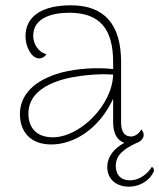

<svg xmlns="http://www.w3.org/2000/svg" viewBox="-20 -532 600 723"><path d="M552 96C541 115 511 147 469 147C434 147 416 125 416 93C416 53 444 30 493 7C508 2 521 -9 521 -24C521 -30 519 -37 512 -45C504 -28 487 -18 474 -18C450 -18 436 -34 436 -71V-298C436 -437 376 -512 247 -512C143 -512 76 -474 76 -395C76 -357 98 -312 128 -312C134 -312 147 -315 155 -328C121 -336 105 -371 105 -397C105 -468 182 -484 241 -484C357 -484 406 -422 406 -298V-272C344 -279 270 -274 212 -259C106 -230 55 -173 55 -102C55 -38 93 12 173 12C262 12 355 -50 406 -160V-73C406 -33 419 -4 448 6C413 25 384 55 384 97C384 147 423 171 465 171C503 171 541 152 559 114C561 106 558 100 552 96ZM179 -15C111 -15 87 -58 87 -104C87 -166 133 -208 214 -232C264 -247 352 -256 406 -251C403 -136 281 -15 179 -15Z"/></svg>

Font: Arima Koshi Thin
Style: Regular
Weight: 250
Designer: Joana Correia and Natanael Gama
Foundry: NDISCOVER
Version: Version 1.019;PS 001.019;hotconv 1.0.88;makeotf.lib2.5.64775